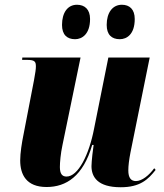

<svg xmlns="http://www.w3.org/2000/svg" viewBox="-20 -778 692 808"><path d="M484 -613C514 -613 547 -634 547 -698C547 -739 525 -758 493 -758C453 -758 429 -724 429 -673C429 -632 450 -613 484 -613ZM296 -613C325 -613 359 -634 359 -698C359 -739 336 -758 304 -758C264 -758 241 -724 241 -673C241 -632 262 -613 296 -613ZM488 10C569 10 603 -22 635 -63L629 -70C608 -41 578 -16 552 -16C531 -16 520 -30 520 -61C520 -80 523 -105 529 -136L610 -536H436L376 -237C355 -127 309 -35 260 -35C242 -35 232 -46 232 -75C232 -94 235 -131 243 -168L319 -536H74L73 -526H95C128 -526 131 -517 131 -498C131 -487 129 -473 123 -440L79 -212C72 -178 65 -134 65 -103C65 -43 91 9 176 9C259 9 330 -37 368 -168H374C372 -158 365 -98 365 -79C365 -34 390 10 488 10Z"/></svg>

Font: Noto Serif Display Condensed Black
Style: Italic
Weight: 900
Width: 3
Italic angle: -12°
Designer: Monotype Design Team
Foundry: Monotype Imaging Inc.
Version: Version 2.009